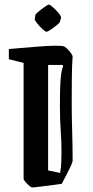

<svg xmlns="http://www.w3.org/2000/svg" viewBox="-20 -816 411 846"><path d="M263 -611Q275 -604 285 -592Q295 -580 300 -569Q297 -527 296.5 -470Q296 -413 296 -366Q296 -301 298 -237.5Q300 -174 300 -109Q300 -102 292.5 -85.5Q285 -69 274 -48L252 -6Q240 -4 219 -1.5Q198 1 176.5 4Q155 7 139 8.5Q123 10 121 10Q116 9 107.5 1.5Q99 -6 92 -14.5Q85 -23 84 -27V-539L19 -555V-600Q80 -605 132.5 -609.5Q185 -614 220.5 -614.5Q256 -615 263 -611ZM192 -65 245 -54Q249 -77 250 -100Q251 -123 251 -147Q251 -192 247.5 -241Q244 -290 244 -348Q244 -375 244.5 -408Q245 -441 247.5 -472Q250 -503 258 -524L256 -530H192ZM136 -751Q137 -754 150 -765Q163 -776 177.5 -786Q192 -796 195 -796Q200 -796 213.5 -784Q227 -772 238.5 -758Q250 -744 249 -738L244 -719Q243 -716 230 -705Q217 -694 203 -685Q189 -676 185 -676Q180 -676 167 -688Q154 -700 143 -714Q132 -728 133 -732Z"/></svg>

Font: Grenze Gotisch Medium
Style: Regular
Weight: 500
Designer: Renata Polastri
Foundry: Omnibus-Type
Version: Version 1.001